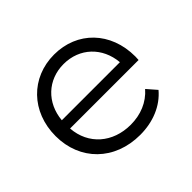

<svg xmlns="http://www.w3.org/2000/svg" viewBox="-127 -698 872 872"><g transform="rotate(-45 309.0 -262.5)"><path d="M562 -263C562 -421 455 -530 307 -530C159 -530 50 -419 50 -263C50 -107 162 5 326 5C409 5 482 -25 529 -81L489 -127C449 -81 392 -58 328 -58C213 -58 129 -131 121 -241H561C561 -249 562 -257 562 -263ZM307 -469C410 -469 485 -397 494 -294H121C130 -397 205 -469 307 -469Z"/></g></svg>

Font: Talent
Style: Regular
Weight: 400
Designer: Mike Powis
Version: Version 1.001;hotconv 1.0.109;makeotfexe 2.5.65596